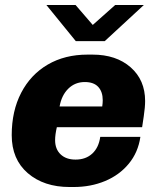

<svg xmlns="http://www.w3.org/2000/svg" viewBox="-20 -740 632 770"><path d="M562 -335Q562 -310 556.5 -273.5Q551 -237 550 -230H208Q201 -200 201 -178Q201 -142 223 -121Q245 -100 283 -100Q324 -100 350 -124Q376 -148 382 -191H543Q534 -129 496.5 -83.5Q459 -38 401.5 -14Q344 10 275 10H259Q156 10 91.5 -45.5Q27 -101 27 -198Q27 -295 65 -368Q103 -441 171.5 -481Q240 -521 331 -521H351Q446 -521 504 -470Q562 -419 562 -335ZM219 -313H390Q392 -327 392 -338Q392 -372 374 -391.5Q356 -411 320 -411Q281 -411 254 -384.5Q227 -358 219 -313ZM352 -640 442 -720H557L400 -575H284L166 -720H283Z"/></svg>

Font: Chivo ExtraBold Italic
Style: Regular
Weight: 800
Italic angle: -8.05°
Designer: Hector Gatti
Foundry: Omnibus-Type
Version: Version 1.007